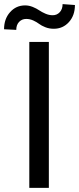

<svg xmlns="http://www.w3.org/2000/svg" viewBox="-47 -915 385 935"><path d="M190.9 -710.9V0H95.7V-710.9ZM257.8 -895 317.9 -890.6Q317.9 -839.8 288.6 -807.4Q259.3 -774.9 214.8 -774.9Q192.4 -774.9 173.6 -782.5Q154.8 -790 143.3 -798.8Q131.8 -807.6 115.2 -815.2Q98.6 -822.8 80.6 -822.8Q59.6 -822.8 45.9 -808.3Q32.2 -793.9 32.2 -769.5L-27.3 -772.5Q-27.3 -822.8 2 -855.7Q31.2 -888.7 75.2 -888.7Q94.2 -888.7 112.8 -881.1Q131.3 -873.5 144 -864.7Q156.7 -856 174.3 -848.4Q191.9 -840.8 209.5 -840.8Q230.5 -840.8 244.1 -855.7Q257.8 -870.6 257.8 -895Z"/></svg>

Font: Bert Sans Medium
Style: Regular
Weight: 500
Designer: Christian Robertson, Adam Twardoch, & Cristiano Sobral
Foundry: Google
Version: Version 12.135;January 10, 2020;FontCreator 12.0.0.2547 64-b